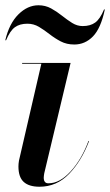

<svg xmlns="http://www.w3.org/2000/svg" viewBox="-20 -699 418 729"><path d="M84 -609Q54.8 -609 36.4 -595.5Q18 -582 3 -546H0Q15 -609.8 49.9 -644.4Q84.8 -679 126 -679Q152.2 -679 174 -667.1Q195.8 -655.1 215.2 -639.5Q234.8 -623.9 253.9 -611.9Q273 -600 294 -600Q323.2 -600 341.6 -613.5Q360 -627 375 -663H378Q363 -591.8 333.1 -560.9Q303.2 -530 262 -530Q233.1 -530 210.4 -541.9Q187.6 -553.9 167.8 -569.5Q147.9 -585.1 127.8 -597.1Q107.6 -609 84 -609ZM318 -163Q289.5 -88 242.4 -39Q195.2 10 130 10Q90.2 10 70.1 -8.2Q50 -26.5 50 -67Q50 -77 52 -89L137 -457H64V-460H248L148 -41Q147.2 -36.5 146.6 -31.6Q146 -26.8 146 -23Q146 -14.8 150.1 -8.9Q154.2 -3 164 -3Q206.8 -3 248.2 -48.2Q289.8 -93.5 316 -164Z"/></svg>

Font: Bodoni* 72 Medium
Style: Italic
Weight: 500
Italic angle: -13°
Version: Version 1.002; ttfautohint (v0.97) -l 8 -r 50 -G 200 -x 14 -